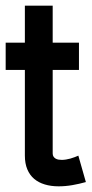

<svg xmlns="http://www.w3.org/2000/svg" viewBox="-25 -655 326 684"><path d="M254.1 -100.5Q248.1 -97.9 240.9 -95.1Q233.6 -92.3 225.8 -90.1Q218 -88 210.1 -86.7Q202.1 -85.4 195.1 -85.4Q189.6 -85.4 183.8 -86.3Q177.9 -87.3 173.3 -89.9Q168.7 -92.6 165.7 -97Q162.7 -101.4 162.7 -108.4V-405.9H256.3V-502.9H162.7V-634.8H63.6V-502.9H-4.8V-405.9H63.6V-100.7Q63.6 -72.7 72.2 -52Q80.9 -31.2 96.6 -17.9Q112.4 -4.5 134.6 2.1Q156.7 8.8 183.8 8.8Q208.2 8.8 232.9 4.5Q257.5 0.2 280.9 -6.4Z"/></svg>

Font: Saysettha
Style: Regular
Weight: 400
Designer: John M. Durdin
Foundry: Lao Script for Windows
Version: Version 2.201